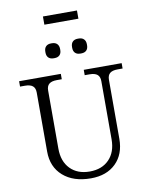

<svg xmlns="http://www.w3.org/2000/svg" viewBox="-114 -1176 988 1272"><g transform="rotate(-10 380.0 -539.5)"><path d="M393.1 16.1Q275.4 16.1 206.3 -44.7Q137.2 -105.5 137.2 -209V-606Q137.2 -636.2 120.4 -650.1Q103.5 -664.1 67.9 -664.1H35.2V-700.2H315.9V-664.1H283.2Q247.6 -664.1 230.7 -650.1Q213.9 -636.2 213.9 -606V-214.8Q213.9 -129.4 262.2 -79.6Q310.5 -29.8 393.1 -29.8Q475.6 -29.8 523.7 -79.6Q571.8 -129.4 571.8 -214.8V-606Q571.8 -636.2 555.2 -650.1Q538.6 -664.1 502.9 -664.1H470.2V-700.2H725.1V-664.1H691.9Q656.2 -664.1 639.6 -650.1Q623 -636.2 623 -606V-209Q623 -105.5 561 -44.7Q499 16.1 393.1 16.1ZM240.2 -856.9V-862.8Q240.2 -885.3 252.4 -897.7Q264.6 -910.2 287.1 -910.2H293Q315.4 -910.2 327.6 -897.7Q339.8 -885.3 339.8 -862.8V-856.9Q339.8 -834.5 327.6 -822.3Q315.4 -810.1 293 -810.1H287.1Q264.6 -810.1 252.4 -822.3Q240.2 -834.5 240.2 -856.9ZM265.1 -1040V-1095.2H494.1V-1040ZM419.9 -856.9V-862.8Q419.9 -885.3 432.1 -897.7Q444.3 -910.2 466.8 -910.2H473.1Q495.6 -910.2 507.8 -897.7Q520 -885.3 520 -862.8V-856.9Q520 -834.5 507.8 -822.3Q495.6 -810.1 473.1 -810.1H466.8Q444.3 -810.1 432.1 -822.3Q419.9 -834.5 419.9 -856.9Z"/></g></svg>

Font: LT Superior Serif
Style: Regular
Weight: 400
Designer: Daniel Lyons
Foundry: LyonsType
Version: Version 2.120;FEAKit 1.0